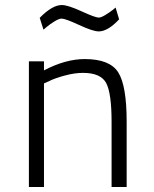

<svg xmlns="http://www.w3.org/2000/svg" viewBox="-20 -744 613 764"><path d="M155 0H95V-500H155V-464Q241 -509 317 -509Q417 -509 450.5 -456Q484 -403 484 -260V0H424V-259Q424 -373 402.5 -413.5Q381 -454 310 -454Q277 -454 238 -443.5Q199 -433 177 -422L155 -412ZM440 -714 454 -667Q409 -619 373 -619Q350 -619 295 -644.5Q240 -670 225 -670Q215 -670 197 -659Q179 -648 166 -637L153 -626L138 -673Q188 -724 226 -724Q250 -724 304.5 -699Q359 -674 373 -674Q382 -674 398.5 -684Q415 -694 428 -704Z"/></svg>

Font: TitilliumText22L Lt
Style: Thin
Weight: 300
Designer: Campivisivi
Foundry: Campivisivi
Version: 1.000